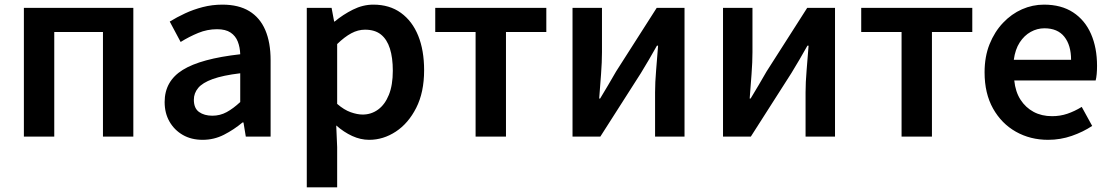

<svg xmlns="http://www.w3.org/2000/svg" viewBox="-20 -589 4793 828"><path d="M83 0V-555H555V0H424V-451H214V0Z M854 14Q805 14 768.5 -7Q732 -28 711 -64.5Q690 -101 690 -149Q690 -239 768 -287.5Q846 -336 1016 -355Q1015 -385 1005.5 -409.5Q996 -434 974.5 -448.5Q953 -463 916 -463Q874 -463 835 -447Q796 -431 759 -408L712 -496Q743 -515 778.5 -531.5Q814 -548 854.5 -558.5Q895 -569 939 -569Q1009 -569 1055 -541Q1101 -513 1124 -459.5Q1147 -406 1147 -329V0H1040L1030 -61H1026Q989 -30 946 -8Q903 14 854 14ZM896 -90Q929 -90 957.5 -105.5Q986 -121 1016 -149V-273Q941 -264 897 -248Q853 -232 834.5 -209.5Q816 -187 816 -159Q816 -122 838.5 -106Q861 -90 896 -90Z M1303 219V-555H1410L1421 -496H1423Q1459 -526 1502 -547.5Q1545 -569 1590 -569Q1660 -569 1709 -533.5Q1758 -498 1783.5 -435Q1809 -372 1809 -286Q1809 -191 1775 -124Q1741 -57 1687 -21.5Q1633 14 1572 14Q1535 14 1499 -2.5Q1463 -19 1430 -48L1434 45V219ZM1544 -95Q1581 -95 1610.5 -116.5Q1640 -138 1657 -180Q1674 -222 1674 -284Q1674 -340 1661.5 -379.5Q1649 -419 1623 -440Q1597 -461 1554 -461Q1524 -461 1495 -445.5Q1466 -430 1434 -399V-141Q1464 -115 1492.5 -105Q1521 -95 1544 -95Z M2031 0V-451H1857V-555H2336V-451H2162V0Z M2449 0V-555H2576V-364Q2576 -322 2572 -269Q2568 -216 2564 -164H2568Q2583 -189 2603 -222.5Q2623 -256 2637 -281L2812 -555H2932V0H2805V-191Q2805 -233 2809.5 -286Q2814 -339 2818 -392H2813Q2799 -367 2779 -332.5Q2759 -298 2744 -274L2569 0Z M3098 0V-555H3225V-364Q3225 -322 3221 -269Q3217 -216 3213 -164H3217Q3232 -189 3252 -222.5Q3272 -256 3286 -281L3461 -555H3581V0H3454V-191Q3454 -233 3458.5 -286Q3463 -339 3467 -392H3462Q3448 -367 3428 -332.5Q3408 -298 3393 -274L3218 0Z M3868 0V-451H3694V-555H4173V-451H3999V0Z M4500 14Q4423 14 4361 -21Q4299 -56 4262.5 -121Q4226 -186 4226 -277Q4226 -345 4247.5 -398.5Q4269 -452 4305.5 -490.5Q4342 -529 4387.5 -549Q4433 -569 4482 -569Q4557 -569 4608 -535.5Q4659 -502 4685 -442.5Q4711 -383 4711 -305Q4711 -286 4709.5 -269.5Q4708 -253 4705 -242H4354Q4359 -193 4381 -159Q4403 -125 4437.5 -106.5Q4472 -88 4517 -88Q4552 -88 4583 -98.5Q4614 -109 4645 -128L4690 -46Q4651 -20 4602 -3Q4553 14 4500 14ZM4352 -331H4599Q4599 -394 4570 -430.5Q4541 -467 4484 -467Q4453 -467 4425 -451.5Q4397 -436 4377.5 -406Q4358 -376 4352 -331Z"/></svg>

Font: Noto Sans SC SemiBold
Style: Regular
Weight: 600
Designer: Ryoko NISHIZUKA 西塚涼子 (kana, bopomofo & ideographs); Paul D. Hunt (Latin, Greek & Cyrillic); Sandoll Communications 산돌커뮤니
Foundry: Adobe
Version: Version 2.004-H2;hotconv 1.0.118;makeotfexe 2.5.65603